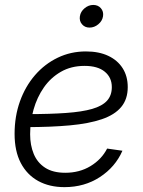

<svg xmlns="http://www.w3.org/2000/svg" viewBox="-20 -748 578 778"><path d="M241.2 10.3Q180.2 10.3 134.8 -14.6Q89.4 -39.6 64.2 -87.6Q39.1 -135.7 39.1 -205.6Q39.1 -276.4 60.8 -337.2Q82.5 -397.9 121.8 -443.4Q161.1 -488.8 213.9 -514.2Q266.6 -539.6 328.1 -539.6Q380.9 -539.6 418.7 -521.7Q456.5 -503.9 477.1 -471.4Q497.6 -439 497.6 -395Q497.6 -346.2 471.2 -314.5Q444.8 -282.7 392.6 -264.9Q340.3 -247.1 263.4 -240Q186.5 -232.9 85.4 -232.9L93.3 -285.6Q183.6 -285.6 248 -290.3Q312.5 -294.9 353.3 -306.6Q394 -318.4 413.6 -339.8Q433.1 -361.3 433.1 -395Q433.1 -434.1 404.5 -457.5Q376 -481 322.8 -481Q268.1 -481 226.6 -457Q185.1 -433.1 157.5 -393.3Q129.9 -353.5 116 -304.2Q102.1 -254.9 102.1 -204.1Q102.1 -159.7 116.7 -124.3Q131.3 -88.9 162.8 -68.4Q194.3 -47.9 244.6 -47.9Q302.2 -47.9 346.9 -75Q391.6 -102.1 414.1 -146L476.1 -137.2Q447.3 -71.3 384.8 -30.5Q322.3 10.3 241.2 10.3ZM342.8 -636.2Q323.7 -636.2 312.3 -649.7Q300.8 -663.1 303.7 -682.1Q306.6 -701.2 322.8 -714.6Q338.9 -728 357.9 -728Q377.4 -728 388.9 -714.6Q400.4 -701.2 397.5 -682.1Q394.5 -663.1 378.4 -649.7Q362.3 -636.2 342.8 -636.2Z"/></svg>

Font: Inter 24pt Light
Style: Italic
Weight: 300
Italic angle: -9.3988°
Designer: Rasmus Andersson
Foundry: rsms
Version: Version 4.001;git-66647c0bb